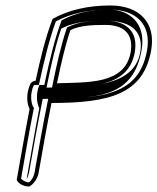

<svg xmlns="http://www.w3.org/2000/svg" viewBox="-20 -631 575 701"><path d="M92 -327C75 -293 77 -255 88 -233C69 -135 58 -68 41 26C47 39 65 50 87 50C102 42 117 22 121 0C136 -86 151 -171 168 -255C379 -255 504 -287 532 -448C550 -550 487 -611 383 -611C299 -611 230 -594 172 -562C146 -494 126 -412 110 -336C103 -336 98 -333 92 -327ZM103 -319C105 -321 106 -321 108 -321H122L125 -335C141 -408 160 -488 184 -553C237 -581 301 -596 380 -596C478 -596 533 -541 517 -448C491 -301 383 -270 171 -270H156L153 -255C136 -171 121 -86 106 0C103 15 94 29 86 35C72 34 62 27 57 21C73 -71 84 -137 103 -233L104 -237L101 -241C92 -259 90 -291 103 -319ZM124 -321C111 -291 113 -256 123 -237V-235V-233C104 -136 94 -70 77 24C81 17 84 9 86 0C101 -86 116 -171 133 -255L136 -270H171C364 -270 469 -292 497 -448C515 -551 446 -596 380 -596C311 -596 256 -584 205 -557C180 -491 161 -410 145 -336L142 -321ZM150 -311 153 -327C168 -398 181 -459 202 -522L204 -527L211 -530C257 -553 317 -555 368 -555C467 -555 504 -509 492 -440C469 -311 296 -316 188 -312ZM170 -311 186 -312C291 -316 448 -304 472 -440C486 -519 437 -555 368 -555C318 -555 271 -553 232 -534L225 -531L222 -523C201 -459 188 -398 173 -327ZM188 -327C203 -398 216 -458 237 -521C272 -538 315 -540 365 -540C429 -540 469 -510 457 -440C436 -322 300 -331 188 -327Z"/></svg>

Font: Snowfall
Style: EcoObl
Weight: 400
Designer: Jasper
Foundry: Cannot Into Space Fonts
Version: Version 0.9